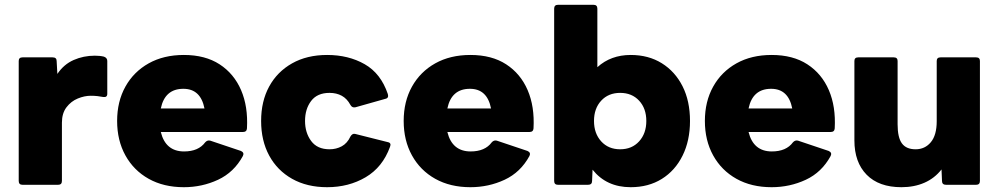

<svg xmlns="http://www.w3.org/2000/svg" viewBox="-20 -770 4161 800"><path d="M74 0Q58 0 58 -16V-516Q58 -531 74 -531H199Q216 -531 216 -516L219 -462Q246 -502 287 -520Q328 -538 375 -538Q386 -538 395.5 -537Q405 -536 413 -534Q427 -529 427 -516V-379Q427 -363 409 -366Q399 -368 386.5 -369.5Q374 -371 358 -371Q332 -371 304 -359.5Q276 -348 257 -323Q238 -298 238 -259V-16Q238 0 222 0Z M746 10Q662 10 599.5 -25Q537 -60 502.5 -122.5Q468 -185 468 -266Q468 -347 502.5 -409Q537 -471 599.5 -506Q662 -541 746 -541Q835 -541 895 -502Q955 -463 984.5 -394.5Q1014 -326 1009 -235Q1008 -220 992 -220H650Q670 -139 747 -139Q807 -139 835 -177Q844 -187 856 -184L984 -141Q999 -134 992 -120Q955 -52 888.5 -21Q822 10 746 10ZM744 -400Q667 -400 650 -318H832Q816 -400 744 -400Z M1343 10Q1259 10 1197 -25Q1135 -60 1101.5 -122Q1068 -184 1068 -266Q1068 -348 1101.5 -409.5Q1135 -471 1197 -506Q1259 -541 1343 -541Q1432 -541 1499.5 -502.5Q1567 -464 1596 -378Q1601 -361 1585 -358L1461 -323Q1447 -320 1440 -333Q1426 -359 1404 -371Q1382 -383 1353 -383Q1302 -383 1276.5 -349.5Q1251 -316 1251 -266Q1251 -217 1276.5 -182.5Q1302 -148 1353 -148Q1381 -148 1404 -160.5Q1427 -173 1440 -201Q1448 -215 1460 -212L1595 -178Q1612 -175 1605 -158Q1574 -73 1503.5 -31.5Q1433 10 1343 10Z M1940 10Q1856 10 1793.5 -25Q1731 -60 1696.5 -122.5Q1662 -185 1662 -266Q1662 -347 1696.5 -409Q1731 -471 1793.5 -506Q1856 -541 1940 -541Q2029 -541 2089 -502Q2149 -463 2178.5 -394.5Q2208 -326 2203 -235Q2202 -220 2186 -220H1844Q1864 -139 1941 -139Q2001 -139 2029 -177Q2038 -187 2050 -184L2178 -141Q2193 -134 2186 -120Q2149 -52 2082.5 -21Q2016 10 1940 10ZM1938 -400Q1861 -400 1844 -318H2026Q2010 -400 1938 -400Z M2608 10Q2507 10 2449 -63L2447 -16Q2447 0 2430 0H2305Q2289 0 2289 -16V-734Q2289 -750 2305 -750H2453Q2469 -750 2469 -734V-490Q2525 -541 2608 -541Q2682 -541 2737.5 -506.5Q2793 -472 2824 -410.5Q2855 -349 2855 -266Q2855 -184 2824 -121.5Q2793 -59 2737.5 -24.5Q2682 10 2608 10ZM2564 -148Q2613 -148 2643 -181Q2673 -214 2673 -266Q2673 -318 2643 -350.5Q2613 -383 2564 -383Q2515 -383 2485 -350.5Q2455 -318 2455 -266Q2455 -214 2485 -181Q2515 -148 2564 -148Z M3195 10Q3111 10 3048.5 -25Q2986 -60 2951.5 -122.5Q2917 -185 2917 -266Q2917 -347 2951.5 -409Q2986 -471 3048.5 -506Q3111 -541 3195 -541Q3284 -541 3344 -502Q3404 -463 3433.5 -394.5Q3463 -326 3458 -235Q3457 -220 3441 -220H3099Q3119 -139 3196 -139Q3256 -139 3284 -177Q3293 -187 3305 -184L3433 -141Q3448 -134 3441 -120Q3404 -52 3337.5 -21Q3271 10 3195 10ZM3193 -400Q3116 -400 3099 -318H3281Q3265 -400 3193 -400Z M3736 10Q3642 10 3591 -42Q3540 -94 3540 -185V-516Q3540 -531 3556 -531H3704Q3720 -531 3720 -516V-252Q3720 -197 3738 -172.5Q3756 -148 3795 -148Q3834 -148 3858.5 -177.5Q3883 -207 3883 -265V-516Q3883 -531 3899 -531H4047Q4063 -531 4063 -516V-16Q4063 0 4047 0H3922Q3905 0 3905 -16L3903 -64Q3874 -27 3831.5 -8.5Q3789 10 3736 10Z"/></svg>

Font: LINE Seed Sans ExtraBold
Style: Regular
Weight: 800
Designer: LINE VX Design & Dalton Maag Ltd & Sandoll Inc
Foundry: Dalton Maag Ltd
Version: Version 1.003